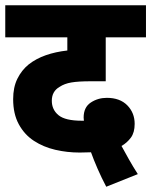

<svg xmlns="http://www.w3.org/2000/svg" viewBox="-20 -642 575 730"><path d="M384 68Q366 34 351 -0.5Q336 -35 326 -63Q304 -62 283 -62Q235 -62 190 -72.5Q145 -83 109 -106.5Q73 -130 51.5 -169.5Q30 -209 30 -265Q30 -310 46 -342.5Q62 -375 89 -397Q117 -419 154 -432Q191 -445 236 -450V-500H0V-622H535V-500H382V-333H325Q278 -333 251.5 -328.5Q225 -324 207 -312Q177 -295 177 -259Q177 -225 202.5 -204Q228 -183 291 -183Q295 -183 299 -183Q298 -189 298 -195Q298 -234 325 -252Q352 -270 386 -270Q436 -270 464 -241.5Q492 -213 492 -171Q492 -138 477.5 -118.5Q463 -99 442 -87Q455 -63 470.5 -35.5Q486 -8 504 20Z"/></svg>

Font: Noto Sans Devanagari UI SemiCondensed ExtraBold
Style: Regular
Weight: 800
Width: 4
Designer: Jelle Bosma - Monotype Design Team
Foundry: Monotype Imaging Inc.
Version: Version 2.004; ttfautohint (v1.8.4.7-5d5b)